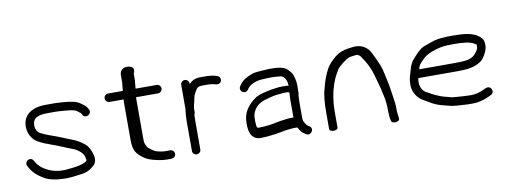

<svg xmlns="http://www.w3.org/2000/svg" viewBox="-56 -923 3266 1237"><g transform="rotate(-10 1577.0 -304.5)"><path d="M125.5 -284.9C139.2 -265.7 172.4 -245.5 242.7 -221.2C286.4 -206.6 319.3 -189.9 373.7 -169.7C403.2 -158.6 435.2 -132.1 440.6 -110.1C443.9 -96.9 445.7 -88.3 445.9 -85.8C445.9 -84.8 445.9 -84 445.6 -81.8C433.4 -68.4 402.1 -55.6 328.3 -48.9L327.7 -48.8L327.1 -48.8C286.3 -42.9 249.1 -45.7 214 -56.9C159.4 -77 129 -104.4 111.6 -139.1C103.7 -154.9 86.4 -157.2 74.8 -151C63.3 -144.9 55.5 -129.5 63.3 -113.9C86.6 -67.3 117.2 -41.1 165.4 -14.8C189.6 -3.1 221.2 4.1 254.3 6.7C322.7 12 347.1 4.4 404.3 -2.1C427.3 -5.6 447.8 -13.9 465 -27C486.1 -43.1 500.9 -55.3 500.9 -85C500.9 -112.3 486.8 -146.5 473.6 -165.3C455.7 -190.9 420.6 -211.4 393.7 -223.7C360 -235.8 315.1 -256.5 275.5 -270.8C207.6 -293.4 173.7 -311.2 170.1 -317.1L169.5 -318L168.9 -318.7C158.3 -330.8 153 -345.5 153 -364.5C153 -403.4 178.3 -426 247.2 -426H306.9C314.5 -426 322.2 -425.7 329.9 -425.1C376 -421.4 426.3 -418.6 440.6 -406.1C448.8 -398.9 455.3 -393.9 462.4 -390.1C462.5 -389.9 463.3 -388.9 464.4 -386.7L469.4 -377.7C477.6 -361.1 496.4 -360.4 507.5 -366.9C518.1 -373 527.4 -388.4 518.1 -403.9L512.2 -413.9C501.9 -431.5 489.7 -437.4 479.1 -445.3C449.9 -469.3 414.5 -473.7 363.5 -477.9L337.1 -479.9C327.6 -480.7 317.6 -481 306.9 -481H247.2C153.7 -481 98 -436.9 98 -364.5C98 -334.4 106.6 -308.4 125.5 -284.9Z M987.7 -53H949.2C940.7 -53 923 -56 898.2 -62.5C888.5 -64.4 848.8 -92.4 844.4 -101.3C833.7 -122.8 830.2 -123.7 830.2 -159.4V-412.5C830.2 -418.8 830.4 -424 830.7 -428H974.7C989.7 -428 1002.2 -440.5 1002.2 -455.5C1002.2 -470.5 989.7 -483 974.7 -483H837.1L842.3 -538.1V-580.5C842.3 -580.5 868.5 -624.9 814.4 -630.8C783.6 -634.2 765.7 -617.9 761.1 -599.5C759.7 -593.8 759.1 -587.5 759.1 -580.5V-538.9L753.7 -483H657.5C642.5 -483 630 -470.5 630 -455.5C630 -440.5 642.5 -428 657.5 -428H748.7L748 -404.1V-157.2C748 -118.3 756.3 -87.7 778 -65.5C797.7 -45.4 818 -30.6 840.5 -21.4C873.9 -7.9 926.2 2 956.4 2H982.4C992.5 2 1004.3 -0.5 1011.1 -10.8C1013.9 -15.2 1015.2 -20.4 1015.2 -25.5C1015.2 -40.5 1002.7 -53 987.7 -53Z M1131 -298.9C1127.2 -273.7 1125 -244.4 1125 -216.6V-24.1C1125 -9.8 1137.5 2 1152.5 2C1167.5 2 1180 -9.8 1180 -24V-215.8C1180 -227.6 1180.3 -238.7 1181 -249.2L1181 -249.5V-251.8C1183.2 -254.8 1186 -261.5 1186 -266.9V-294.4C1187.6 -304.3 1190.8 -319.7 1195.7 -338.8C1201.8 -363.2 1201.9 -374.3 1210.2 -387.4C1227.4 -414.5 1225.8 -428 1265.5 -428H1300C1314.7 -428 1328.1 -426.4 1340.3 -423.2C1353.6 -419.7 1363.8 -416.2 1374.1 -421.3C1389 -428.8 1392.1 -446.2 1386 -458.3C1382.9 -464.4 1379.5 -468.5 1368.8 -471.7C1350.4 -479.2 1323.1 -483 1288.7 -483H1259.5C1229.8 -483 1204.9 -472.8 1187.4 -452C1186.8 -451.3 1186.6 -451.1 1186 -450.3V-455.5C1186 -470.5 1173.5 -483 1158.5 -483C1143.5 -483 1131 -470.5 1131 -455.5Z M1675.1 -38.2 1675.8 -38.3 1704.2 -43.4C1725.4 -47.4 1737.3 -50.7 1755.9 -52.1C1776.3 -53.5 1781.2 -56 1793.1 -56H1820C1832 -34.2 1843.2 -18.9 1858.7 -9.8L1869.5 -2.9C1885.3 6.7 1901.6 -3.3 1907.9 -14.4C1914.2 -25.5 1911.8 -41.6 1897.6 -50.1L1886.5 -57.2L1886.3 -57.4C1885 -58.1 1880.3 -62.6 1874.7 -71.6C1862.8 -90.8 1861.6 -91 1861.6 -120.5V-214.5C1861.6 -228.6 1863.2 -250.6 1864 -263.2C1864.3 -267.2 1868.9 -271.8 1865.8 -285.5C1866.2 -288.9 1866.5 -292.7 1866.6 -298C1869 -332.1 1865 -364.8 1853.7 -393.1C1848.6 -405.9 1838.3 -418.9 1823.4 -433.8C1805.1 -452.1 1767.9 -459 1711.1 -459H1710.4L1709.8 -459C1658.5 -456.4 1620.8 -453.5 1602.7 -449.7L1602 -449.6L1601.4 -449.4C1558.5 -435.1 1527.6 -416.4 1511 -391.6L1504.2 -381.8C1493.7 -367.9 1500 -351.4 1510.3 -344C1520.6 -336.6 1538.7 -335.6 1548.7 -350.4L1555.5 -360.2C1571.1 -381.1 1608.3 -397.6 1645.1 -400C1688.9 -402.7 1720.2 -405 1771.6 -398.7C1777.3 -398 1787.3 -393.8 1796.7 -381.6L1797 -381L1797.5 -380.5C1804.8 -371.7 1810.1 -357 1812 -330.6C1804.3 -332 1792.5 -333 1775.8 -333C1715.3 -333 1617.7 -310.9 1592.6 -293.7C1539 -256.9 1508.1 -212.7 1503.9 -161.5C1498.7 -99.8 1506 -30 1578.3 -30C1601.3 -30 1631.7 -32.8 1675.1 -38.2ZM1806.6 -133C1806.6 -129.6 1806.6 -127.8 1806.7 -123.5H1794.3C1783.1 -123.5 1773.1 -123.1 1764.4 -121.7C1735.8 -117.1 1727.5 -118.8 1684.1 -109L1657.4 -104.2C1627.8 -99.6 1602.5 -97.5 1576.3 -97.5C1568.4 -97.5 1566 -99.5 1564 -103.6C1559 -113.6 1557.5 -169.3 1562.8 -186.9C1574.4 -225 1597.9 -250.7 1642.4 -265.9C1653.1 -269 1666.6 -272.8 1682.8 -277.4C1711 -285.6 1737.2 -287 1773.4 -290.5H1798.1C1799.6 -290.5 1803 -289.8 1809.1 -284.8C1807.4 -274.2 1806.6 -255.1 1806.6 -227Z M2047.5 6C2062.5 6 2075 -0.8 2075 -9V-115C2075 -178.1 2084.3 -236.7 2102.7 -290.6C2119.6 -337.3 2125.7 -344 2143.4 -375.8C2155.7 -396.7 2203.2 -433.2 2229.8 -443.6C2236.3 -445.8 2254 -446.5 2276.8 -450.2C2280.7 -449.8 2290 -447.1 2300.1 -437.8C2336.3 -388.1 2357.9 -342 2368.5 -299.7C2372.9 -282.8 2378.1 -264 2384.2 -243.3C2398.2 -195.4 2393 -206.1 2405.9 -153C2411.6 -128.1 2414.6 -96.1 2414.6 -57C2414.6 -33.1 2416.7 -12.9 2421.6 6.7C2423 16.7 2437 22.1 2450 21.3C2464 20.3 2477.8 11.7 2475.3 -1.2C2473 -18.7 2469.6 -42.4 2469.6 -64.2C2469.6 -80.3 2469 -92.6 2467.4 -102C2463.8 -121.7 2464.1 -137.4 2459.2 -162.5C2454 -190.4 2452.4 -213.7 2445.8 -241.9C2437.1 -277.2 2431.1 -320.5 2417.9 -355.5C2403.3 -390.1 2388.5 -424.1 2366.4 -463L2366.2 -462.6L2365.9 -463C2344 -491.6 2309.1 -508.6 2266.1 -504.4C2227.7 -500.4 2194.9 -495.8 2162.4 -477.4C2145.7 -466.3 2135.7 -458.3 2128.8 -450.3C2123 -445.8 2117.7 -441.1 2113 -436C2102.7 -424 2094.1 -417 2083.6 -397.6C2063.6 -362 2048.4 -320.7 2036.5 -272.4C2025.5 -239 2020 -186.1 2020 -115V-9C2020 -0.8 2032.5 6 2047.5 6Z M2669.2 -317C2671.6 -321.1 2683.9 -335.2 2706.2 -356.7C2734.2 -379 2774 -395.3 2828 -405.9C2839.8 -408.3 2867.6 -410 2908.4 -410C2960.7 -410 3013.3 -405.1 3036.5 -389.7C3054 -377.7 3050.6 -386.7 3050.6 -366C3050.6 -358.6 3048.6 -352 3043.7 -344.6C3028.2 -319 3010.5 -304.7 2991.3 -298.5L2990.5 -298.2L2989.8 -297.9C2977.4 -292.5 2946.2 -288.5 2897.6 -288.5L2657.9 -288.5C2660.9 -298.4 2664.5 -308.9 2669.2 -317ZM2897.6 -233.5C2967.5 -233.5 3010.3 -238.6 3054.9 -268.2C3076.8 -285.2 3105.6 -330.9 3105.6 -366.5C3105.6 -399.8 3098.5 -411.2 3076.3 -429.4C3038 -458.9 2983.3 -465 2901.6 -465C2843.8 -465 2800.2 -460.3 2770.1 -448.7C2750.8 -441.7 2731.7 -434.8 2712.8 -428.1C2681.8 -414 2658.1 -384.2 2641.6 -366.6C2620.8 -344.3 2612.6 -327.4 2602.7 -291.3C2593 -255.2 2585 -243.6 2585 -199C2585 -167.2 2596.7 -138.2 2619 -113.2C2637.9 -92.1 2660.9 -84.4 2677.5 -73.2C2693.2 -62.5 2708.5 -55.3 2728.9 -46.4C2752.1 -36.2 2793.6 -28.4 2813.7 -22.2C2830.7 -17 2866.3 -14.6 2928.9 -11.5L2929.5 -11.5H2963.8C2995.2 -11.5 3028.7 -19.7 3062.6 -34.8L3083.6 -44.8C3090.6 -48.3 3097 -53.6 3099.3 -62.2C3101.2 -69.5 3099.3 -76.7 3096.1 -82.5C3081.6 -109 3056.3 -93.9 3034.5 -83C3007.7 -72 2983.6 -66.5 2962.1 -66.5C2922.3 -66.5 2883.7 -70.3 2851.8 -72.4C2825.3 -74.2 2828.6 -77.4 2790.4 -85.8C2773 -89.7 2744.4 -101 2707.1 -119.8C2698.7 -125.2 2690.7 -129.7 2682.7 -133.4C2656.1 -145.5 2640 -172.1 2640 -207.5C2640 -220.3 2641.4 -225.4 2643.4 -233.5Z"/></g></svg>

Font: MewTooHand
Style: BdWide
Weight: 400
Designer: Mew Too, Robert Jablonski
Version: Version 0.77